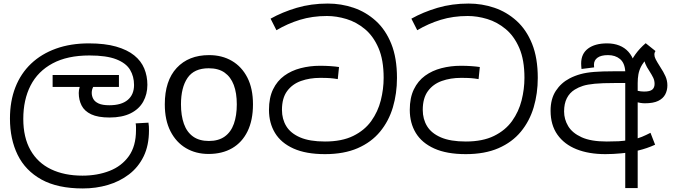

<svg xmlns="http://www.w3.org/2000/svg" viewBox="-20 -856 3789 1080"><path d="M446 204Q304 204 213.5 154Q123 104 79.5 15.5Q36 -73 36 -189Q36 -287 66.5 -365Q97 -443 155 -498Q213 -553 295 -582.5Q377 -612 480 -612Q570 -612 633 -594Q696 -576 735 -544.5Q774 -513 791.5 -470.5Q809 -428 809 -379Q809 -326 785.5 -284Q762 -242 714.5 -218.5Q667 -195 596 -195Q531 -195 493 -213Q455 -231 439 -262.5Q423 -294 423 -333Q423 -349 428 -365.5Q433 -382 440 -396L483 -374L441 -367H276V-434H649V-367H468L529 -398Q513 -383 504.5 -367.5Q496 -352 496 -334Q496 -316 504.5 -300Q513 -284 534.5 -274Q556 -264 595 -264Q663 -264 698.5 -294Q734 -324 734 -378Q734 -426 711.5 -463.5Q689 -501 634 -522.5Q579 -544 483 -544Q359 -544 276 -499.5Q193 -455 152 -375Q111 -295 111 -187Q111 -83 151.5 -11.5Q192 60 267 96Q342 132 444 132Q527 132 595.5 105.5Q664 79 704.5 22.5Q745 -34 745 -124Q745 -129 745 -141Q745 -153 743 -162L815 -166Q817 -155 817.5 -144.5Q818 -134 818 -123Q818 -38 788 23.5Q758 85 705.5 125Q653 165 586.5 184.5Q520 204 446 204Z M1403 -269Q1403 -180 1372.5 -117.5Q1342 -55 1286 -22.5Q1230 10 1153 10Q1082 10 1026.5 -22.5Q971 -55 939 -117.5Q907 -180 907 -269Q907 -402 974 -474Q1041 -546 1156 -546Q1229 -546 1284.5 -513.5Q1340 -481 1371.5 -419.5Q1403 -358 1403 -269ZM998 -269Q998 -206 1014.5 -159.5Q1031 -113 1066 -88Q1101 -63 1155 -63Q1209 -63 1244 -88Q1279 -113 1295.5 -159.5Q1312 -206 1312 -269Q1312 -333 1295 -378Q1278 -423 1243.5 -447.5Q1209 -472 1154 -472Q1072 -472 1035 -418Q998 -364 998 -269Z M1808 11Q1701 11 1631 -20.5Q1561 -52 1527 -108Q1493 -164 1493 -238Q1493 -306 1516 -353.5Q1539 -401 1579 -430Q1619 -459 1671 -472.5Q1723 -486 1780 -486Q1812 -486 1840 -484Q1868 -482 1887 -479L1880 -411Q1857 -415 1836.5 -416.5Q1816 -418 1781 -418Q1722 -418 1673 -400.5Q1624 -383 1595 -343.5Q1566 -304 1566 -238Q1566 -186 1590.5 -146Q1615 -106 1668.5 -83Q1722 -60 1808 -60Q1903 -60 1967 -91.5Q2031 -123 2068.5 -175.5Q2106 -228 2122 -291.5Q2138 -355 2138 -418Q2138 -519 2109 -586Q2080 -653 2032.5 -692.5Q1985 -732 1929 -749Q1873 -766 1819 -766Q1737 -766 1667 -744.5Q1597 -723 1535 -686L1502 -751Q1568 -788 1649 -812Q1730 -836 1824 -836Q1899 -836 1968.5 -812.5Q2038 -789 2093.5 -739Q2149 -689 2181 -609.5Q2213 -530 2213 -418Q2213 -330 2190 -252.5Q2167 -175 2118 -115.5Q2069 -56 1992 -22.5Q1915 11 1808 11Z M2600 11Q2493 11 2423 -20.5Q2353 -52 2319 -108Q2285 -164 2285 -238Q2285 -306 2308 -353.5Q2331 -401 2371 -430Q2411 -459 2463 -472.5Q2515 -486 2572 -486Q2604 -486 2632 -484Q2660 -482 2679 -479L2672 -411Q2649 -415 2628.5 -416.5Q2608 -418 2573 -418Q2514 -418 2465 -400.5Q2416 -383 2387 -343.5Q2358 -304 2358 -238Q2358 -186 2382.5 -146Q2407 -106 2460.5 -83Q2514 -60 2600 -60Q2695 -60 2759 -91.5Q2823 -123 2860.5 -175.5Q2898 -228 2914 -291.5Q2930 -355 2930 -418Q2930 -519 2901 -586Q2872 -653 2824.5 -692.5Q2777 -732 2721 -749Q2665 -766 2611 -766Q2529 -766 2459 -744.5Q2389 -723 2327 -686L2294 -751Q2360 -788 2441 -812Q2522 -836 2616 -836Q2691 -836 2760.5 -812.5Q2830 -789 2885.5 -739Q2941 -689 2973 -609.5Q3005 -530 3005 -418Q3005 -330 2982 -252.5Q2959 -175 2910 -115.5Q2861 -56 2784 -22.5Q2707 11 2600 11Z M3385 11Q3292 11 3223 -16.5Q3154 -44 3115.5 -98.5Q3077 -153 3077 -233Q3077 -300 3106.5 -345Q3136 -390 3184 -415Q3213 -430 3245.5 -439Q3278 -448 3322.5 -451.5Q3367 -455 3430 -455H3497Q3494 -502 3467.5 -524Q3441 -546 3400 -546Q3361 -546 3341 -531.5Q3321 -517 3321 -492Q3321 -488 3321.5 -484Q3322 -480 3322 -477L3251 -468Q3250 -477 3249.5 -485Q3249 -493 3249 -499Q3249 -554 3288 -583Q3327 -612 3395 -612Q3433 -612 3463.5 -600Q3494 -588 3515 -564.5Q3536 -541 3547 -507.5Q3558 -474 3558 -430V-389H3437Q3367 -389 3325.5 -385Q3284 -381 3259 -373Q3234 -365 3213 -352Q3184 -334 3168.5 -303.5Q3153 -273 3153 -229Q3153 -185 3176 -146.5Q3199 -108 3251.5 -84Q3304 -60 3393 -60Q3428 -60 3460 -61.5Q3492 -63 3523 -70L3543 -72Q3568 -77 3591 -86.5Q3614 -96 3639 -109L3665 -42Q3619 -21 3570.5 -9.5Q3522 2 3475 6.5Q3428 11 3385 11ZM3497 202V-393Q3502 -439 3516 -478Q3530 -517 3554 -550.5Q3578 -584 3612 -613L3667 -569Q3653 -558 3641 -547Q3629 -536 3619 -526Q3597 -503 3586 -481.5Q3575 -460 3571 -437.5Q3567 -415 3567 -389V202ZM3607 -275Q3585 -275 3555 -283Q3525 -291 3504 -310L3519 -366Q3545 -350 3565 -345.5Q3585 -341 3603 -341Q3636 -341 3649 -352Q3662 -363 3662 -384Q3662 -403 3654.5 -418.5Q3647 -434 3633 -456Q3617 -480 3610 -497.5Q3603 -515 3603 -536L3667 -569Q3664 -564 3662.5 -560Q3661 -556 3661 -548Q3661 -537 3668 -523Q3675 -509 3694 -479Q3712 -452 3723 -427.5Q3734 -403 3734 -376Q3734 -348 3722 -325Q3710 -302 3682.5 -288.5Q3655 -275 3607 -275Z"/></svg>

Font: sinhala25
Style: Book
Weight: 400
Designer: Jelle Bosma - Monotype Design Team
Foundry: Monotype Imaging Inc.
Version: Version 2.003